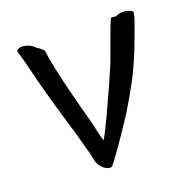

<svg xmlns="http://www.w3.org/2000/svg" viewBox="-83 -593 656 678"><g transform="rotate(-15 244.5 -254.0)"><path d="M27 -477 40 -444C43 -436 46 -427 49 -419C74 -343 106 -259 135 -186L149 -151C158 -130 169 -94 178 -73C184 -59 185 -52 191 -33C199 -6 229 12 245 5C260 -14 304 -91 344 -166C361 -201 374 -228 392 -270C408 -309 417 -336 429 -375C438 -403 444 -431 452 -458C455 -469 459 -482 460 -496V-505C444 -517 414 -516 398 -505L378 -504C357 -444 344 -371 322 -312L310 -276C283 -199 259 -131 244 -99C242 -96 242 -93 241 -92C241 -93 240 -94 240 -95C231 -118 226 -135 217 -163C192 -231 139 -375 123 -451C119 -458 104 -467 95 -471C83 -483 63 -488 53 -487C43 -489 32 -483 27 -477Z"/></g></svg>

Font: Vapor
Style: Regular
Weight: 400
Foundry: Cannot Into Space Fonts
Version: Version 0.179